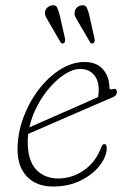

<svg xmlns="http://www.w3.org/2000/svg" viewBox="-20 -689 480 717"><path d="M378.5 -136Q378.5 -105.5 353.5 -72.2Q328.5 -39 283.2 -15.8Q238 7.5 177.5 7.5Q116 7.5 80.8 -29.5Q45.5 -66.5 45.5 -130Q45.5 -191 67 -249.2Q88.5 -307.5 124.5 -354.5Q160.5 -401.5 205 -429.5Q249.5 -457.5 295.5 -457.5Q341 -457.5 364.8 -429.8Q388.5 -402 388.5 -362Q388.5 -352.5 400.5 -356Q416.5 -361.5 416.5 -344Q416.5 -332.5 401.5 -326Q365 -310.5 317.8 -290Q270.5 -269.5 223.2 -249Q176 -228.5 138.8 -212.2Q101.5 -196 85.5 -189Q83.5 -174 83.5 -160Q83.5 -89 115 -55.8Q146.5 -22.5 197.5 -22.5Q248 -22.5 292.5 -52.5Q337 -82.5 358.5 -140Q362.5 -151 369.5 -151Q378.5 -151 378.5 -136ZM279.5 -431.5Q253.5 -431.5 224.5 -413.5Q195.5 -395.5 168 -364.8Q140.5 -334 119.8 -294.8Q99 -255.5 89.5 -213.5Q107.5 -221.5 138.5 -235Q169.5 -248.5 206.5 -264.8Q243.5 -281 280.2 -297.2Q317 -313.5 346.5 -326.5Q348.5 -337.5 348.5 -355Q348.5 -390 329.8 -410.8Q311 -431.5 279.5 -431.5ZM203 -632 223 -544.5Q224.5 -532 219 -528Q211 -523.5 205.5 -532L161 -609Q156 -617 151.8 -625.2Q147.5 -633.5 148 -642Q149 -653.5 156.5 -660.5Q164 -667.5 173.5 -669Q188 -671.5 193.2 -661Q198.5 -650.5 203 -632ZM313.5 -632 333 -544.5Q335.5 -532.5 329 -528Q320.5 -523.5 316 -532L271 -609Q266 -617 261.8 -625.2Q257.5 -633.5 258.5 -642Q259.5 -653.5 266.8 -660.5Q274 -667.5 284 -669Q298.5 -671.5 303.8 -661Q309 -650.5 313.5 -632Z"/></svg>

Font: Fraunces 9pt SuperSoft Thin
Style: Italic
Weight: 100
Italic angle: -16°
Version: Version 1.000;[0bf87f6ff]